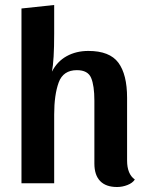

<svg xmlns="http://www.w3.org/2000/svg" viewBox="-20 -734 589 769"><path d="M188 -447Q209 -488 247 -509Q285 -530 334 -530Q419 -530 454 -483Q489 -436 489 -342V-91Q489 -37 520 -15Q511 -1 490.5 7Q470 15 449 15Q404 15 381 -9Q358 -33 358 -79V-331Q358 -391 345 -422Q332 -453 288 -453Q233 -453 215 -403.5Q197 -354 197 -275V0H66V-700L197 -714V-599Q197 -492 188 -447Z"/></svg>

Font: Sansita Medium
Style: Regular
Weight: 500
Designer: Pablo Cosgaya
Foundry: Omnibus-Type
Version: Version 1.006